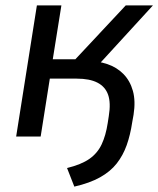

<svg xmlns="http://www.w3.org/2000/svg" viewBox="-20 -507 588 713"><path d="M256 186 229 117Q282 104 312 83Q342 62 357.5 29Q373 -4 380 -50L384 -76Q392 -125 381.5 -155Q371 -185 342 -200Q313 -215 265 -215H165L131 0H40L117 -487H208L176 -287H260L447 -487H548L330 -249L300 -281Q343 -281 378.5 -269Q414 -257 438.5 -232Q463 -207 473.5 -169.5Q484 -132 476 -81L471 -53Q464 -6 450.5 32Q437 70 413.5 100Q390 130 351.5 151.5Q313 173 256 186Z"/></svg>

Font: Nunito Sans 12pt Medium
Style: Italic
Weight: 500
Italic angle: -9°
Designer: Vernon Adams
Foundry: Vernon Adams
Version: Version 3.101;gftools[0.9.27]